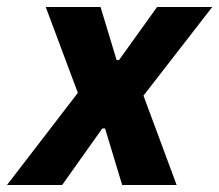

<svg xmlns="http://www.w3.org/2000/svg" viewBox="-56 -530 628 550"><path d="M-36 0 167 -264 75 -510H232L278 -358H285L394 -510H552L355 -256L450 0H294L245 -162H237L122 0Z"/></svg>

Font: Saira Semi Condensed
Style: Bold Italic
Weight: 700
Width: 4
Italic angle: -12°
Designer: Hector Gatti with collaboration of the Omnibus-Type team
Foundry: Omnibus-Type
Version: Version 1.001; ttfautohint (v1.8)